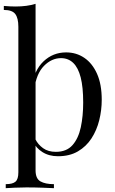

<svg xmlns="http://www.w3.org/2000/svg" viewBox="-20 -803 599 1004"><path d="M166 -783V88Q166 131 191.5 145.5Q217 160 262 160V181Q240 180 201 178.5Q162 177 118 177Q87 177 56.5 178.5Q26 180 10 181V160Q46 160 61 147Q76 134 76 98V-663Q76 -708 60 -729.5Q44 -751 0 -751V-772Q32 -769 62 -769Q91 -769 117.5 -772.5Q144 -776 166 -783ZM326 -529Q379 -529 421 -500.5Q463 -472 487.5 -417Q512 -362 512 -281Q512 -227 499 -174.5Q486 -122 458.5 -79.5Q431 -37 387.5 -11.5Q344 14 283 14Q236 14 201.5 -8Q167 -30 155 -61L165 -75Q179 -47 205.5 -28Q232 -9 272 -9Q328 -9 359 -44Q390 -79 402.5 -137.5Q415 -196 415 -267Q415 -347 402 -398Q389 -449 363 -474Q337 -499 299 -499Q250 -499 210 -458.5Q170 -418 159 -336L147 -350Q158 -435 207.5 -482Q257 -529 326 -529Z"/></svg>

Font: Playfair Display
Style: Regular
Weight: 400
Designer: Claus Eggers Sørensen
Foundry: Claus Eggers Sørensen
Version: Version 1.203